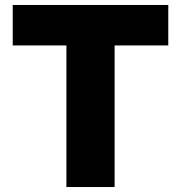

<svg xmlns="http://www.w3.org/2000/svg" viewBox="-20 -749 725 769"><path d="M246 0V-567H31V-729H654V-567H439V0Z"/></svg>

Font: BDO Grotesk Black
Style: Regular
Weight: 900
Designer: Deni Anggara
Foundry: Lokal Container
Version: Version 2.000